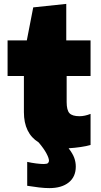

<svg xmlns="http://www.w3.org/2000/svg" viewBox="-20 -748 519 988"><path d="M234 220Q210 220 180.5 216.5Q151 213 120 208V85Q142 90 165.5 93Q189 96 205 96Q222 96 227 91Q232 86 232 79Q232 66 219 41.5Q206 17 179 -15Q103 -62 103 -171V-357H19V-540H118L151 -710L321 -728V-540H446V-357H323V-223Q323 -181 337.5 -165.5Q352 -150 389 -150Q416 -150 446 -162V-2Q426 4 395.5 8.5Q365 13 333 15Q354 42 362 64Q370 86 370 109Q370 162 333.5 191Q297 220 234 220Z"/></svg>

Font: Encode Sans Normal
Style: Black
Weight: 900
Designer: Pablo Impallari, Andres Torresi
Foundry: Pablo Impallari, Andres Torresi
Version: Version 1.000; ttfautohint (v1.00) -l 8 -r 50 -G 200 -x 14 -